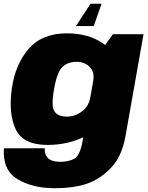

<svg xmlns="http://www.w3.org/2000/svg" viewBox="-42 -777 796 1034"><path d="M250 236.5Q355.5 236.5 426.5 212.2Q497.5 188 556 126.8Q614.5 65.5 634 -45L731 -593H566.5L484.5 -480L403.5 -21Q389 61.5 358 78Q327 94.5 282.5 94.5Q257 94.5 237 87.2Q217 80 207.2 62.8Q197.5 45.5 199 21.5H-21Q-29 139.5 52.5 188Q134 236.5 250 236.5ZM214 3.5Q328.5 3.5 422.8 -45.8Q517 -95 528.5 -161L444 -251.5Q436 -204 398.8 -176.5Q361.5 -149 318.5 -149Q271 -149 251.8 -176.2Q232.5 -203.5 249 -297Q265.5 -389.5 294.2 -416.8Q323 -444 370.5 -444Q413.5 -444 441 -416.5Q468.5 -389 460 -342.5L575.5 -427Q587.5 -493 509.8 -545.2Q432 -597.5 317.5 -597.5Q185 -597.5 112.2 -513.8Q39.5 -430 21.5 -298Q3 -166.5 42.2 -81.5Q81.5 3.5 214 3.5ZM367 -636.5H463L505 -757H445.5Z"/></svg>

Font: Anybody UltraCondensed Thin Black
Style: Italic
Weight: 900
Italic angle: -10°
Version: Version 1.111